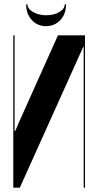

<svg xmlns="http://www.w3.org/2000/svg" viewBox="-20 -861 449 881"><path d="M370 -699V0H364V-646H362L71 0H41V-699H47V-260H50L67 -300L246 -699ZM277 -841H283Q283 -797 257 -769Q231 -741 191 -741Q152 -741 126 -769Q100 -797 100 -841H106Q106 -821 131.5 -806Q157 -791 192 -791Q227 -791 252 -805.5Q277 -820 277 -841Z"/></svg>

Font: Moniqa Black Display
Style: Regular
Weight: 900
Designer: Rajesh Rajput
Foundry: Rajesh Rajput
Version: Version 1.000